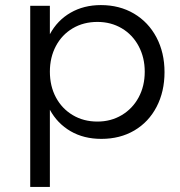

<svg xmlns="http://www.w3.org/2000/svg" viewBox="-20 -549 716 763"><path d="M633.8 -262.2Q633.8 -185.1 602.3 -124.5Q570.8 -64 513.9 -30.5Q457 2.9 382.8 2.9Q313 2.9 260.5 -27.6Q208 -58.1 178.2 -112.8V193.8H100.1V-525.9H178.2V-413.1Q208 -468.3 260.5 -498.5Q313 -528.8 380.9 -528.8Q455.1 -528.8 512.5 -494.9Q569.8 -460.9 601.8 -400.4Q633.8 -339.8 633.8 -262.2ZM555.2 -264.2Q555.2 -320.3 531 -365.7Q506.8 -411.1 463.9 -436.5Q420.9 -461.9 367.2 -461.9Q312 -461.9 269 -436.5Q226.1 -411.1 202.1 -366Q178.2 -320.8 178.2 -264.2Q178.2 -207 202.1 -162.1Q226.1 -117.2 269 -91.6Q312 -65.9 367.2 -65.9Q420.9 -65.9 463.9 -91.6Q506.8 -117.2 531 -162.1Q555.2 -207 555.2 -264.2Z"/></svg>

Font: Argentum Sans Light
Style: Regular
Weight: 300
Designer: Julieta Ulanovsky (Modified by Cristiano Sobral)
Foundry: Julieta Ulanovsky
Version: Version 1.000; ttfautohint (v1.5.65-e2d9)